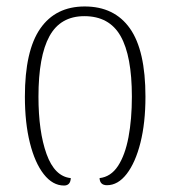

<svg xmlns="http://www.w3.org/2000/svg" viewBox="-20 -566 527 594"><path d="M178 8Q143 8 115.5 -27Q88 -62 72.5 -124Q57 -186 57 -267Q57 -409 104.5 -477.5Q152 -546 242 -546Q334 -546 382 -478Q430 -410 430 -267Q430 -186 414.5 -124.5Q399 -63 372 -28Q345 7 311 7Q289 7 288 -15Q323 -19 345 -52.5Q367 -86 377.5 -141.5Q388 -197 388 -267Q388 -393 353 -454.5Q318 -516 241 -516Q167 -516 133 -454Q99 -392 99 -267Q99 -159 124 -89.5Q149 -20 199 -15Q198 8 178 8Z"/></svg>

Font: Noto Serif Georgian SemiCondensed ExtraLight
Style: Regular
Weight: 200
Width: 4
Designer: Monotype Design Team, Akaki Razmadze
Foundry: Google LLC
Version: Version 2.003; ttfautohint (v1.8.4.7-5d5b)